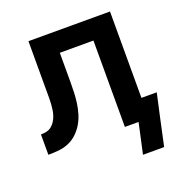

<svg xmlns="http://www.w3.org/2000/svg" viewBox="-124 -638 848 896"><g transform="rotate(-20 300.0 -189.5)"><path d="M540 151H435L468 0H400V-429H233V-283Q233 -258 232 -232Q231 -206 227.5 -180.5Q224 -155 216.5 -130Q209 -105 196 -83Q183 -61 164 -43Q145 -25 121.5 -15Q98 -5 72 -2.5Q46 0 20 0V-101Q34 -101 48 -104Q62 -107 73 -116Q84 -125 91.5 -137Q99 -149 103.5 -162.5Q108 -176 110 -190Q112 -204 113 -218Q114 -232 114 -246Q114 -260 114 -274Q114 -275 114 -276Q114 -277 114 -278V-282Q114 -283 114 -283Q114 -283 114 -283V-530H519V-101H595L569 17Z"/></g></svg>

Font: Iosevka Curly Extended
Style: Bold
Weight: 700
Width: 7
Monospace: yes
Designer: Belleve Invis
Foundry: Belleve Invis
Version: Version 11.1.0; ttfautohint (v1.8.3)